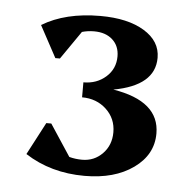

<svg xmlns="http://www.w3.org/2000/svg" viewBox="-38 -815 458 460"><g transform="rotate(5 191.5 -584.5)"><path d="M181 -392Q100 -392 38 -432L79 -510H91L141 -434Q156 -430 172 -430Q201 -430 221 -450.5Q241 -471 241 -502Q241 -535 217.5 -557Q194 -579 159 -579V-615Q191 -615 213 -634.5Q235 -654 235 -684Q235 -709 218.5 -724Q202 -739 174 -739Q159 -739 145 -735L98 -667H87L46 -743Q102 -777 186 -777Q252 -777 291.5 -753Q331 -729 331 -689Q331 -622 232 -604Q344 -586 344 -508Q344 -457 298.5 -424.5Q253 -392 181 -392Z"/></g></svg>

Font: Platypi SemiBold
Style: Regular
Weight: 600
Designer: David Sargent
Foundry: Bolt Cutter Type
Version: Version 1.200; ttfautohint (v1.8.4.7-5d5b)